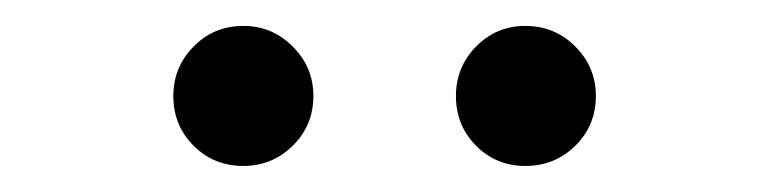

<svg xmlns="http://www.w3.org/2000/svg" viewBox="-20 -655 587 146"><path d="M165 -528.8Q142.6 -528.8 127.2 -544.2Q111.8 -559.6 111.8 -582Q111.8 -604 127.2 -619.6Q142.6 -635.3 165 -635.3Q187 -635.3 202.6 -619.6Q218.3 -604 218.3 -582Q218.3 -559.6 202.6 -544.2Q187 -528.8 165 -528.8ZM379.4 -528.8Q357.4 -528.8 342 -544.2Q326.7 -559.6 326.7 -582Q326.7 -604 342 -619.6Q357.4 -635.3 379.4 -635.3Q401.9 -635.3 417.5 -619.6Q433.1 -604 433.1 -582Q433.1 -559.6 417.5 -544.2Q401.9 -528.8 379.4 -528.8Z"/></svg>

Font: Radley
Style: Regular
Weight: 400
Designer: Vernon Adams
Foundry: Vernon Adams
Version: Version 1.003; ttfautohint (v1.6)